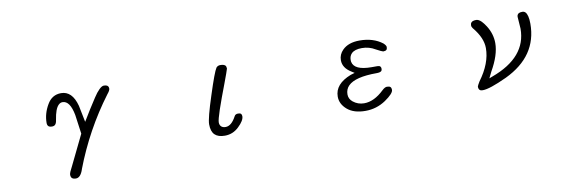

<svg xmlns="http://www.w3.org/2000/svg" viewBox="-45 -844 4090 1335"><g transform="rotate(-10 2000.0 -176.5)"><path d="M371.1 91.8Q371.1 108.4 378.9 116.2Q387.7 125 407.2 125Q439.5 125 458 70.3Q458 70.3 458 69.3Q557.6 -192.4 723.6 -414.1Q723.6 -414.1 723.6 -414.1Q743.2 -437.5 743.2 -450.2Q743.2 -467.8 730.5 -473.6Q722.7 -477.5 709 -477.5Q695.3 -477.5 675.8 -458.5Q656.2 -439.5 634.8 -406.2Q578.1 -319.3 551.8 -274.4L538.1 -252L514.6 -369.1Q500 -423.8 473.1 -450.7Q446.3 -477.5 407.2 -477.5Q342.8 -477.5 308.6 -418Q272.5 -356.4 272.5 -291Q272.5 -275.4 280.3 -267.6Q288.1 -259.8 305.7 -259.8Q320.3 -259.8 328.1 -267.6Q337.9 -277.3 340.8 -300.8Q352.5 -377 377.9 -401.4Q390.6 -414.1 406.2 -414.1Q459 -414.1 478.5 -310.5Q478.5 -309.6 497.1 -175.8L396.5 31.2Q371.1 78.1 371.1 91.8Z M1383.8 -85Q1383.8 -35.2 1407.2 -11.7Q1430.7 11.7 1478.5 11.7Q1536.1 11.7 1578.1 -29.3Q1621.1 -70.3 1621.1 -100.6Q1621.1 -112.3 1615.2 -118.2Q1609.4 -124 1594.7 -124Q1575.2 -124 1568.4 -109.4Q1535.2 -46.9 1494.1 -46.9Q1473.6 -46.9 1462.9 -57.6Q1452.1 -68.4 1452.1 -86.9Q1452.1 -105.5 1474.6 -172.9Q1502 -252.9 1535.2 -338.9Q1569.3 -429.7 1573.2 -445.3V-446.3Q1573.2 -460 1566.4 -467.8Q1555.7 -477.5 1531.2 -477.5Q1513.7 -477.5 1502.9 -464.8Q1484.4 -437.5 1434.6 -282.2Q1383.8 -127 1383.8 -85Z M2615.2 -32.2Q2677.7 -75.2 2677.7 -100.6Q2677.7 -114.3 2670.9 -121.1Q2664.1 -127.9 2646.5 -127.9Q2631.8 -127.9 2612.3 -109.4Q2542 -42 2471.7 -42Q2427.7 -42 2393.6 -69.3Q2367.2 -90.8 2367.2 -123Q2367.2 -159.2 2391.6 -183.6Q2441.4 -233.4 2592.8 -233.4Q2618.2 -233.4 2627 -242.2Q2631.8 -247.1 2631.8 -257.8Q2631.8 -268.6 2626 -274.4Q2620.1 -280.3 2605.5 -280.3H2565.4Q2443.4 -280.3 2431.6 -341.8Q2430.7 -348.6 2430.7 -354.5Q2430.7 -382.8 2448.2 -400.4Q2470.7 -422.9 2521.5 -422.9Q2572.3 -422.9 2616.2 -396.5Q2654.3 -376 2664.1 -374Q2680.7 -374 2687.5 -380.9Q2693.4 -386.7 2693.4 -400.4Q2693.4 -411.1 2675.8 -427.7Q2611.3 -477.5 2514.6 -477.5Q2435.5 -477.5 2393.6 -435.5Q2363.3 -405.3 2363.3 -364.3Q2363.3 -309.6 2423.8 -273.4L2442.4 -261.7L2413.1 -252.9Q2297.9 -208 2297.9 -119.1Q2297.9 -67.4 2342.8 -28.3Q2388.7 11.7 2471.7 11.7Q2549.8 11.7 2615.2 -32.2Z M3299.8 11.7Q3347.7 11.7 3471.7 -45.9Q3705.1 -157.2 3705.1 -386.7Q3705.1 -418.9 3699.7 -439.5Q3694.3 -460 3685.5 -468.8Q3676.8 -477.5 3664.1 -477.5Q3633.8 -477.5 3627.9 -460Q3626 -455.1 3626 -448.2L3631.8 -364.3Q3631.8 -162.1 3380.9 -70.3L3358.4 -61.5L3379.9 -105.5Q3441.4 -212.9 3441.4 -295.9Q3441.4 -361.3 3404.3 -419.9Q3387.7 -445.3 3375 -458Q3355.5 -477.5 3337.9 -477.5Q3305.7 -477.5 3298.8 -459Q3296.9 -453.1 3296.9 -448.2Q3296.9 -443.4 3297.4 -441.4Q3297.9 -439.5 3298.3 -437Q3298.8 -434.6 3300.8 -432.6Q3302.7 -427.7 3307.6 -421.9Q3371.1 -344.7 3371.1 -273.4Q3371.1 -166 3287.1 -52.7Q3270.5 -25.4 3269.5 -18.6Q3269.5 2 3282.2 8.8Q3289.1 11.7 3299.8 11.7Z"/></g></svg>

Font: FakePearl
Style: ExtraLight
Weight: 300
Version: Version 1.2